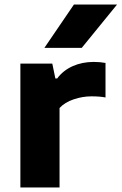

<svg xmlns="http://www.w3.org/2000/svg" viewBox="-20 -828 537 848"><path d="M70 -547H211L224.5 -481.5H232.5Q259 -517 301 -535.8Q343 -554.5 394 -554.5Q422.5 -554.5 446 -550V-397.5Q421.5 -402.5 384 -402.5Q344.5 -402.5 305.2 -389.2Q266 -376 243 -351V0H70ZM176 -616.5 306.5 -808H497L341 -616.5Z"/></svg>

Font: Encode Sans Expanded
Style: Bold
Weight: 700
Width: 7
Designer: Multiple Designers
Foundry: Impallari Type
Version: Version 2.000